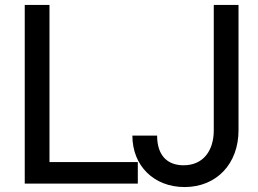

<svg xmlns="http://www.w3.org/2000/svg" viewBox="-20 -742 1044 776"><path d="M537 0V-87H180V-722H80V0ZM515 -194C515 -72 602 14 726 14C856 14 944 -81 944 -215V-722H844V-215C844 -135 803 -74 722 -74C656 -74 615 -114 615 -194Z"/></svg>

Font: Perun
Style: Regular
Weight: 400
Foundry: Copyright (c) Stefan Peev, Context Ltd, 2016
Version: Version 1.089